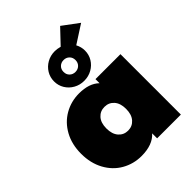

<svg xmlns="http://www.w3.org/2000/svg" viewBox="-264 -1083 1229 1229"><g transform="rotate(-45 350.0 -469.0)"><path d="M650 -547V0H435V-45Q386 10 285 10Q213 10 152.5 -24.5Q92 -59 56.5 -124Q21 -189 21 -274Q21 -359 56.5 -423.5Q92 -488 152.5 -522.5Q213 -557 285 -557Q376 -557 424 -510V-547ZM428 -274Q428 -325 403 -353Q378 -381 339 -381Q300 -381 275 -353Q250 -325 250 -274Q250 -223 275 -194.5Q300 -166 339 -166Q378 -166 403 -194.5Q428 -223 428 -274ZM490 -787Q506 -757 506 -724Q506 -687 487.5 -656.5Q469 -626 437 -608Q405 -590 366 -590Q327 -590 295 -608Q263 -626 244.5 -656.5Q226 -687 226 -724Q226 -761 244.5 -791.5Q263 -822 295 -840Q327 -858 366 -858Q387 -858 413 -851L505 -948L614 -867ZM420 -724Q420 -748 404.5 -763Q389 -778 366 -778Q343 -778 327.5 -763Q312 -748 312 -724Q312 -700 327.5 -685Q343 -670 366 -670Q389 -670 404.5 -685Q420 -700 420 -724Z"/></g></svg>

Font: Montserrat Alternates Black
Style: Regular
Weight: 900
Designer: Julieta Ulanovsky
Foundry: Julieta Ulanovsky
Version: Version 7.200